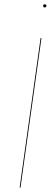

<svg xmlns="http://www.w3.org/2000/svg" viewBox="-20 -853 255 873"><path d="M183.1 -819.3Q176.3 -819.3 176.3 -826.2Q176.3 -833.5 183.6 -833.5Q190.9 -833.5 190.9 -826.7Q190.9 -819.3 183.1 -819.3ZM168.5 -680.2 73.2 0H69.3L164.6 -680.2Z"/></svg>

Font: Fira Sans Compressed Four
Style: Italic
Weight: 100
Width: 3
Italic angle: -8°
Designer: Carrois Corporate & Edenspiekermann AG
Foundry: Carrois Corporate GbR & Edenspiekermann AG
Version: Version 4.203;PS 004.203;hotconv 1.0.88;makeotf.lib2.5.64775